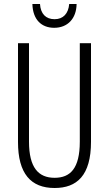

<svg xmlns="http://www.w3.org/2000/svg" viewBox="-20 -930 544 960"><path d="M363 -910H326C322 -862 296 -834 253 -834C209 -834 183 -861 180 -910H142C144 -831 188 -791 251 -791C318 -791 362 -837 363 -910ZM435 -221V-714H379V-222C379 -87 331 -41 253 -41C172 -41 125 -92 125 -222V-714H70V-220C70 -62 134 10 253 10C364 10 435 -52 435 -221Z"/></svg>

Font: Noto Sans Georgian ExtraCondensed Light
Style: Regular
Weight: 300
Width: 2
Designer: Monotype Design Team, Akaki Razmadze
Foundry: Google LLC
Version: Version 2.005